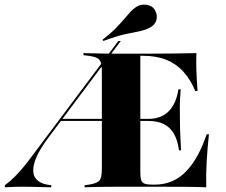

<svg xmlns="http://www.w3.org/2000/svg" viewBox="-35 -797 960 817"><path d="M-14.5 0V-8.9Q12.1 -28.2 39.5 -57.3Q66.9 -86.3 100.8 -132.3L468.5 -622.6H479L168.5 -208.1Q135.5 -163.7 120.2 -128.6Q104.8 -93.5 106.5 -67.7Q108.1 -41.9 127.4 -27Q146.8 -12.1 183.1 -8.9V0Q157.3 -0.8 137.1 -1.2Q116.9 -1.6 99.2 -2Q81.5 -2.4 62.1 -2.4Q46 -2.4 29 -2Q12.1 -1.6 -14.5 0ZM218.5 -282.3 225 -291.1H704V-282.3ZM468.5 -2.4Q438.7 -2.4 411.7 -2Q384.7 -1.6 362.5 -1.2Q340.3 -0.8 325 0V-8.9L343.5 -11.3Q377.4 -16.9 387.9 -28.2Q398.4 -39.5 398.4 -78.2V-492.7Q398.4 -518.5 394 -531.5Q389.5 -544.4 377.4 -550.4Q365.3 -556.5 341.9 -559.7L320.2 -562.1V-571Q335.5 -571 358.5 -570.2Q381.5 -569.4 409.7 -569Q437.9 -568.5 468.5 -568.5H480.6H578.2Q657.3 -568.5 709.3 -569.4Q761.3 -570.2 800.8 -571Q799.2 -533.9 800.8 -493.1Q802.4 -452.4 805.6 -409.7H796Q775 -459.7 744.8 -492.7Q714.5 -525.8 672.2 -542.7Q629.8 -559.7 571.8 -559.7H562.1V-62.1Q562.1 -41.1 566.1 -29.8Q570.2 -18.5 581.9 -14.9Q593.5 -11.3 616.1 -11.3H622.6Q664.5 -11.3 698.8 -26.6Q733.1 -41.9 759.7 -70.6Q786.3 -99.2 807.3 -138.3Q828.2 -177.4 844.4 -225.8H854Q847.6 -166.1 844.4 -109.3Q841.1 -52.4 842.7 0Q806.5 -1.6 757.3 -2Q708.1 -2.4 633.9 -2.4H480.6ZM726.6 -157.3Q721 -200.8 704.8 -228.2Q688.7 -255.6 662.1 -269Q635.5 -282.3 596 -282.3V-291.1Q650 -291.1 682.3 -323Q714.5 -354.8 724.2 -416.9H733.9Q729.8 -366.9 730.2 -340.7Q730.6 -314.5 730.6 -287.1Q730.6 -272.6 731 -257.7Q731.5 -242.7 732.3 -219.8Q733.1 -196.8 735.5 -157.3ZM404.8 -622.6 401.6 -628.2Q437.1 -655.6 458.9 -678.2Q480.6 -700.8 494.8 -717.7Q508.9 -734.7 521.4 -748Q533.9 -761.3 550.8 -771Q568.5 -780.6 592.7 -775.8Q616.9 -771 626.6 -749.2Q636.3 -729.8 629.8 -709.7Q623.4 -689.5 601.6 -679Q579 -667.7 555.2 -663.3Q531.5 -658.9 496.4 -651.2Q461.3 -643.5 404.8 -622.6Z"/></svg>

Font: Playfair 144pt SemiExpanded Black
Style: Regular
Weight: 900
Width: 6
Designer: Claus Eggers Sørensen
Foundry: Claus Eggers Sørensen
Version: Version 2.203